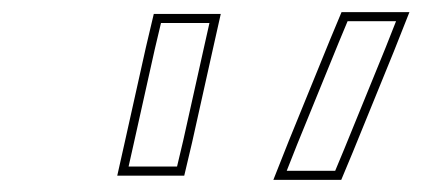

<svg xmlns="http://www.w3.org/2000/svg" viewBox="-20 -778 696 317"><path d="M538.9 -707 553.9 -743H633.9L616.5 -699L548.4 -532L533.4 -496H453.4L470.8 -540ZM235.6 -697 245.8 -740H325.8L317.5 -703L282.5 -546L272.3 -503H192.3L200.6 -540ZM525 -712.7 456.9 -545.6 431.3 -481H543.4L562.3 -526.3L630.4 -693.4L656 -758H543.9ZM221 -700.4 186 -543.3 173.6 -488H284.2L297.1 -542.6L332.1 -699.7L344.5 -755H233.9Z"/></svg>

Font: Nordica Plus
Style: NordicaClassicLtExtOblOl
Weight: 300
Version: Version 1.01